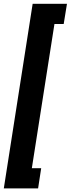

<svg xmlns="http://www.w3.org/2000/svg" viewBox="-40 -848 380 1033"><path d="M320.3 -827.6 302.7 -718.8H252.9L131.3 57.1H181.6L165 165.5H-19.5L135.7 -827.6Z"/></svg>

Font: Roboto Condensed
Style: Bold Italic
Weight: 700
Italic angle: -12°
Designer: Christian Robertson
Foundry: Google
Version: Version 3.0